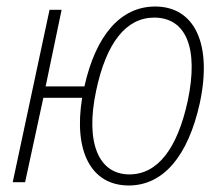

<svg xmlns="http://www.w3.org/2000/svg" viewBox="-20 -559 688 589"><path d="M19 0H57L113 -259H232C205 -94 260 10 375 10C481 10 557 -80 593 -243C632 -426 576 -539 456 -539C350 -539 274 -451 239 -294H120L169 -529H132ZM377 -24C282 -24 241 -122 275 -281C306 -428 367 -505 453 -505C551 -505 590 -411 556 -250C524 -102 463 -24 377 -24Z"/></svg>

Font: Noto Sans SemiCondensed ExtraLight
Style: Italic
Weight: 200
Width: 4
Italic angle: -12°
Designer: Monotype Design Team
Foundry: Monotype Imaging Inc.
Version: Version 2.013